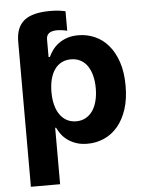

<svg xmlns="http://www.w3.org/2000/svg" viewBox="-59 -738 751 990"><g transform="rotate(-5 316.0 -242.5)"><path d="M239.7 -690Q266.3 -690 286.4 -687.1Q306.5 -684.3 317.1 -681.5V-580.6Q313.9 -581.7 308.8 -582.7Q303.6 -583.8 297.2 -584.9Q290.8 -585.9 283.6 -586.6Q276.3 -587.4 268.8 -587.7Q209.5 -588.8 209.5 -545.5V-453.8H216.3Q223.7 -470.5 236.2 -487.9Q248.6 -505.3 267.2 -519.7Q285.9 -534.1 311.6 -543.3Q337.4 -552.6 371.4 -552.6Q416.2 -552.6 456.3 -535.2Q496.4 -517.8 526.6 -482.6Q556.8 -447.4 574.6 -394.9Q592.3 -342.3 592.3 -272Q592.3 -203.5 575.3 -151.1Q558.2 -98.7 528.4 -63.2Q498.6 -27.7 458.1 -9.4Q417.6 8.9 371.1 8.9Q338.1 8.9 312.7 0.2Q287.3 -8.5 268.5 -22.2Q249.6 -35.9 236.9 -53.1Q224.1 -70.3 216.3 -87.4H211.6V204.5H60.4V-545.5Q60.4 -583.8 71.2 -611.2Q82 -638.5 104 -656.1Q126.1 -673.7 159.8 -681.8Q193.5 -690 239.7 -690ZM323.2 -111.5Q350.9 -111.5 372.3 -123.4Q393.8 -135.3 408.4 -156.6Q422.9 -177.9 430.4 -207.6Q437.9 -237.2 437.9 -272.7Q437.9 -308.2 430.4 -337.5Q422.9 -366.8 408.6 -388Q394.2 -409.1 372.7 -420.6Q351.2 -432.2 323.2 -432.2Q295.5 -432.2 274.1 -421Q252.8 -409.8 238.3 -389Q223.7 -368.3 216.1 -338.8Q208.5 -309.3 208.5 -272.7Q208.5 -236.2 216.1 -206.5Q223.7 -176.8 238.5 -155.7Q253.2 -134.6 274.5 -123Q295.8 -111.5 323.2 -111.5Z"/></g></svg>

Font: Cannonade
Style: Bold
Weight: 700
Designer: Rasmus Andersson
Foundry: rsms
Version: Version 3.012;git-f93a4a705